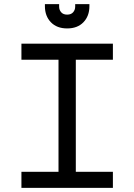

<svg xmlns="http://www.w3.org/2000/svg" viewBox="-20 -912 652 932"><path d="M84 -700H528V-622H348V-78H528V0H84V-78H264V-622H84ZM414 -892V-882Q414 -834 385 -804Q356 -774 306 -774Q256 -774 227 -804Q198 -834 198 -882V-892H267V-880Q267 -864 277 -852.5Q287 -841 306 -841Q325 -841 335 -852.5Q345 -864 345 -880V-892Z"/></svg>

Font: Space Mono
Style: Regular
Weight: 400
Monospace: yes
Designer: Colophon Foundry / Benjamin Critton
Foundry: Colophon Foundry
Version: Version 1.000;PS 1.003;hotconv 1.0.81;makeotf.lib2.5.63406